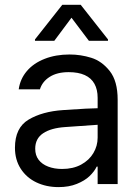

<svg xmlns="http://www.w3.org/2000/svg" viewBox="-20 -763 575 796"><path d="M306.6 -240.2 251 -236.3Q191.4 -232.4 158.7 -210.4Q126 -188.5 126 -146.5Q126 -119.1 140.1 -100.6Q154.3 -82 179.7 -72.3Q205.1 -62.5 237.3 -62.5Q283.2 -62.5 316.4 -80.6Q349.6 -98.6 367.2 -128.4Q384.8 -158.2 384.8 -192.4V-357.4Q384.8 -391.6 371.6 -415.5Q358.4 -439.5 331.5 -451.7Q304.7 -463.9 264.6 -463.9Q216.8 -463.9 186 -444.3Q155.3 -424.8 145.5 -392.6H57.6Q63.5 -435.5 91.3 -468.3Q119.1 -501 165 -519Q210.9 -537.1 268.6 -537.1Q314.5 -537.1 358.4 -523.4Q402.3 -509.8 435.1 -468.3Q467.8 -426.8 467.8 -349.6V0H384.8V-72.3H380.9Q371.1 -51.8 351.1 -32.7Q331.1 -13.7 298.3 -0.5Q265.6 12.7 222.7 12.7Q171.9 12.7 130.9 -6.8Q89.8 -26.4 65.9 -63.5Q42 -100.6 42 -150.4Q42 -233.4 98.6 -267.1Q155.3 -300.8 241.2 -306.6Q251 -307.6 335 -312.5L390.6 -314.5L391.6 -246.1Q382.8 -246.1 306.6 -240.2ZM276.4 -689.5 205.1 -593.8H125V-599.6L238.3 -743.2H314.5L427.7 -599.6V-593.8H348.6Z"/></svg>

Font: Pretendard JP Variable
Style: Regular
Weight: 400
Designer: Base glyphs from Inter by Rasmus Andersson; Hangul glyphs from Noto Sans CJK(Source Han Sans) by Jang Soo-young and Kang
Foundry: Kil Hyung-jin
Version: Version 1.307;Glyphs 3.2 (3192)